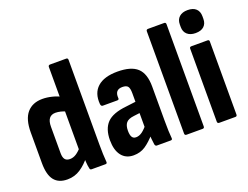

<svg xmlns="http://www.w3.org/2000/svg" viewBox="-109 -932 1506 1164"><g transform="rotate(-20 643.5 -350.0)"><path d="M149 8Q92 8 64 -27.5Q36 -63 36 -138V-336Q36 -421 71.5 -462Q107 -503 171 -503Q201 -503 233 -495Q265 -487 288 -474L289 -378Q270 -388 251 -392.5Q232 -397 217 -397Q190 -397 176.5 -379.5Q163 -362 163 -326V-156Q163 -129 173 -116Q183 -103 205 -103Q226 -103 245.5 -115.5Q265 -128 287 -154L301 -81Q271 -42 233.5 -17Q196 8 149 8ZM307 0Q296 0 295 -11Q291 -27 289.5 -51.5Q288 -76 287 -94L275 -126V-671Q275 -683 287 -683H391Q402 -683 402 -671V-126Q402 -93 403 -64Q404 -35 406 -14Q408 0 396 0Z M727 0Q718 0 715 -12Q713 -25 710.5 -49.5Q708 -74 707 -95L696 -120V-349Q696 -381 686.5 -393Q677 -405 651 -405Q602 -405 606 -351Q608 -339 595 -339H502Q491 -339 489 -354Q483 -426 526 -464.5Q569 -503 655 -503Q743 -503 783 -466Q823 -429 823 -346V-127Q823 -87 824 -60Q825 -33 827 -13Q829 0 817 0ZM576 8Q526 8 498.5 -27.5Q471 -63 471 -127Q471 -200 508 -238.5Q545 -277 635 -286L707 -295L706 -222L658 -216Q622 -212 607.5 -195Q593 -178 593 -144Q593 -117 601 -103.5Q609 -90 627 -90Q647 -90 666.5 -104Q686 -118 713 -152L722 -78Q684 -35 651.5 -13.5Q619 8 576 8Z M919 0Q907 0 907 -12V-671Q907 -683 919 -683H1023Q1034 -683 1034 -671V-12Q1034 0 1023 0Z M1130 0Q1118 0 1118 -12V-483Q1118 -494 1130 -494H1234Q1245 -494 1245 -483V-12Q1245 0 1234 0ZM1182 -560Q1148 -560 1128.5 -577.5Q1109 -595 1109 -625V-642Q1109 -673 1128.5 -690.5Q1148 -708 1182 -708Q1218 -708 1236.5 -690.5Q1255 -673 1255 -642V-625Q1255 -595 1236.5 -577.5Q1218 -560 1182 -560Z"/></g></svg>

Font: Sofia Sans Condensed ExtraBold
Style: Regular
Weight: 800
Designer: Botio Nikoltchev, Ani Petrova
Foundry: lettersoup
Version: Version 4.101